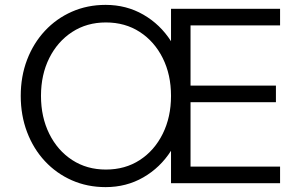

<svg xmlns="http://www.w3.org/2000/svg" viewBox="-20 -751 1219 787"><path d="M413 16Q338 16 274.5 -12Q211 -40 164 -90.5Q117 -141 91 -209.5Q65 -278 65 -358Q65 -438 91 -506Q117 -574 164 -624.5Q211 -675 274.5 -703Q338 -731 413 -731Q498 -731 567.5 -691Q637 -651 681 -582V-715H1128V-647H761V-400H1111V-332H761V-68H1128V0H681V-133Q637 -64 567.5 -24Q498 16 413 16ZM414 -56Q493 -56 553 -95Q613 -134 647 -202.5Q681 -271 681 -358Q681 -445 647 -513Q613 -581 553 -620Q493 -659 414 -659Q336 -659 276 -620Q216 -581 182 -513Q148 -445 148 -358Q148 -271 182 -202.5Q216 -134 276 -95Q336 -56 414 -56Z"/></svg>

Font: Wix Madefor Text
Style: Regular
Weight: 400
Designer: Dalton Maag Ltd
Foundry: Dalton Maag Ltd
Version: Version 3.100